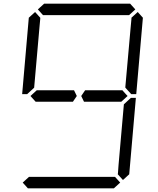

<svg xmlns="http://www.w3.org/2000/svg" viewBox="-20 -1020 856 1040"><path d="M381 -531 396 -500 375 -469H374H353H352H242H178H173L145 -500L179 -531H184H231H358H359H380ZM136 -924 170 -955 198 -924V-918L194 -875L165 -545L127 -510H100ZM185 -969 219 -1000H685L713 -969L679 -938H658H477H415H234H213ZM671 -500 637 -469H635H632H458H456H436H435L420 -500L441 -531H464H587H643L659 -513ZM631 -31 597 0H131L103 -31L137 -62H158H339H401H582H603ZM692 -924 726 -955 754 -924 718 -510H691L659 -545V-550L688 -875L692 -918ZM680 -76 646 -45 618 -76 619 -83 622 -125 651 -455 689 -490H716Z"/></svg>

Font: DSEG14 Classic
Style: Light Italic
Weight: 300
Designer: Keshikan(Twitter:@keshinomi_88pro)
Version: Version 0.46